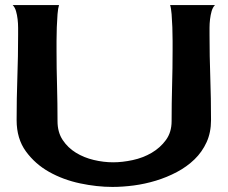

<svg xmlns="http://www.w3.org/2000/svg" viewBox="-20 -738 902 761"><path d="M428.7 -94.7Q464.8 -94.7 505.9 -103.5Q546.9 -112.3 581.1 -132.3Q615.2 -152.3 637.7 -183.1Q660.2 -213.9 660.2 -257.8Q660.2 -328.1 662.1 -397.9Q664.1 -467.8 664.1 -538.1Q664.1 -550.8 664.1 -576.7Q664.1 -602.5 663.1 -629.9Q662.1 -657.2 660.2 -681.6Q658.2 -706.1 654.3 -717.8H832Q823.2 -709 818.8 -693.8Q814.5 -678.7 812.5 -661.6Q810.5 -644.5 810.5 -628.4Q810.5 -612.3 810.5 -600.6Q810.5 -514.6 813.5 -431.2Q816.4 -347.7 816.4 -261.7Q816.4 -212.9 798.8 -174.3Q781.2 -135.7 751 -106.4Q720.7 -77.1 681.2 -56.2Q641.6 -35.2 598.1 -22Q554.7 -8.8 510.3 -2.9Q465.8 2.9 425.8 2.9Q364.3 2.9 297.4 -11.2Q230.5 -25.4 174.8 -56.6Q119.1 -87.9 82.5 -138.2Q45.9 -188.5 45.9 -261.7Q45.9 -347.7 48.8 -431.2Q51.8 -514.6 51.8 -599.6Q51.8 -611.3 51.8 -627.9Q51.8 -644.5 49.8 -661.6Q47.9 -678.7 43.5 -693.8Q39.1 -709 30.3 -717.8H213.9Q210 -706.1 208 -681.6Q206.1 -657.2 205.1 -629.9Q204.1 -602.5 204.1 -576.7Q204.1 -550.8 204.1 -538.1Q204.1 -467.8 206.1 -397.9Q208 -328.1 208 -257.8Q208 -213.9 228.5 -183.1Q249 -152.3 280.8 -132.8Q312.5 -113.3 351.6 -104Q390.6 -94.7 428.7 -94.7Z"/></svg>

Font: Cherry Cream Soda
Style: Regular
Weight: 400
Designer: Font Diner, Inc
Foundry: Font Diner, Inc
Version: Version 1.000